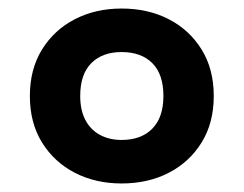

<svg xmlns="http://www.w3.org/2000/svg" viewBox="-20 -764 571 450"><path d="M363 -539Q363 -590 337 -616Q311 -642 265 -642Q220 -642 194 -616Q168 -590 168 -539Q168 -506 180 -483Q192 -460 214 -448Q236 -436 265 -436Q311 -436 337 -462.5Q363 -489 363 -539ZM50 -539Q50 -602 78.5 -648Q107 -694 155.5 -719Q204 -744 265 -744Q327 -744 375.5 -719Q424 -694 452.5 -648Q481 -602 481 -539Q481 -476 452.5 -430Q424 -384 375.5 -359Q327 -334 265 -334Q204 -334 155.5 -359Q107 -384 78.5 -430Q50 -476 50 -539Z"/></svg>

Font: Roboto Serif 20pt ExtraBold
Style: Regular
Weight: 800
Version: Version 1.008